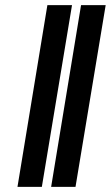

<svg xmlns="http://www.w3.org/2000/svg" viewBox="-20 -726 435 746"><path d="M259.8 -706.1 142.6 0H47.9L164.1 -706.1ZM390.6 -706.1 273.4 0H178.7L294.9 -706.1Z"/></svg>

Font: Inter Tight Black
Style: Italic
Weight: 900
Italic angle: -9.39999°
Designer: Rasmus Andersson
Foundry: rsms
Version: Version 3.004; ttfautohint (v1.8.4.7-5d5b)